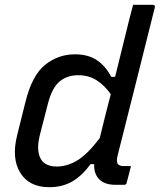

<svg xmlns="http://www.w3.org/2000/svg" viewBox="-20 -769 665 799"><path d="M292 -543Q346 -543 382.5 -519Q419 -495 443 -449H459Q472 -501 484.5 -552.5Q497 -604 510 -656Q515 -677 520.5 -698Q526 -719 534 -749H616Q627 -749 624 -737Q586 -583 545.5 -423.5Q505 -264 469 -120Q463 -94 472 -85Q479 -78 493 -78H525Q521 -62 516.5 -44Q512 -26 507 -8Q506 0 496 0H459Q416 0 393 -23Q370 -46 372 -86H357Q321 -37 280 -13.5Q239 10 185 10Q101 10 64 -50.5Q27 -111 52 -209L86 -345Q113 -455 167.5 -499Q222 -543 292 -543ZM159 -95Q180 -76 216 -76Q259 -76 301 -101Q343 -126 395 -194Q406 -240 417.5 -285.5Q429 -331 441 -377Q415 -414 382 -435Q349 -456 306 -456Q259 -456 227.5 -429.5Q196 -403 179 -336L146 -208Q136 -168 139.5 -140Q143 -112 159 -95Z"/></svg>

Font: Recursive Mn Lnr St
Style: Italic
Weight: 400
Italic angle: -15°
Monospace: yes
Version: Version 1.079;hotconv 1.0.112;makeotfexe 2.5.65598; ttfautoh